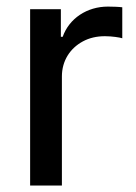

<svg xmlns="http://www.w3.org/2000/svg" viewBox="-20 -574 420 594"><path d="M171.5 0V-337.4C171.5 -385.7 196.4 -424.4 236.5 -446C256.4 -456.7 279.1 -462 304.7 -462C326.3 -462 351.2 -458.1 358.3 -455.6V-551.5C348.4 -552.9 326.7 -553.6 313.6 -553.6C249.3 -553.6 193.9 -517 174 -460.2H168.3V-545.5H73.2V0Z"/></svg>

Font: Inter 465
Style: Regular
Weight: 400
Designer: Rasmus Andersson
Foundry: rsms
Version: Version 3.019;Glyphs 3.1.2 (3151)